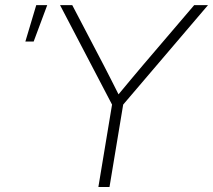

<svg xmlns="http://www.w3.org/2000/svg" viewBox="-20 -748 852 768"><path d="M373.5 0 428.2 -329.6 220.2 -727.5H269L395 -486.8Q410.2 -458 424.8 -428.7Q439.5 -399.4 454.1 -370.6Q478 -399.4 502.4 -428.7Q526.9 -458 551.3 -486.8L756.8 -727.5H812L472.7 -329.6L418 0ZM81.5 -582 125 -727.5H168.9L114.7 -582Z"/></svg>

Font: Inter Display ExtraLight
Style: Italic
Weight: 200
Italic angle: -9.39999°
Designer: Rasmus Andersson
Foundry: rsms
Version: Version 4.000;git-a52131595